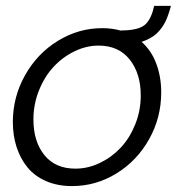

<svg xmlns="http://www.w3.org/2000/svg" viewBox="-20 -626 613 656"><path d="M463.9 -482.9Q497.1 -453.6 513.9 -408.7Q530.8 -363.8 530.8 -310.1Q530.8 -224.1 489.5 -150.4Q448.2 -76.7 377.9 -33.4Q307.6 9.8 226.1 9.8Q176.3 9.8 137.2 -7.3Q98.1 -24.4 73.7 -54.4Q49.3 -84.5 36.6 -123.8Q23.9 -163.1 23.9 -209Q23.9 -294.9 65.7 -369.1Q107.4 -443.4 178 -486.6Q248.5 -529.8 329.1 -529.8Q364.3 -529.8 394 -521V-522Q457.5 -522 479 -544.9Q498 -564.9 506.8 -606H564Q555.7 -574.2 545.4 -552.7Q535.2 -531.2 516.1 -512.2Q496.6 -494.1 463.9 -482.9ZM237.8 -49.8Q280.3 -49.8 320.8 -69.1Q361.3 -88.4 392.1 -121.1Q422.9 -153.8 441.9 -200.7Q460.9 -247.6 460.9 -299.8Q460.9 -375 423.1 -422.6Q385.3 -470.2 316.9 -470.2Q274.9 -470.2 234.6 -450.7Q194.3 -431.2 163.3 -397.9Q132.3 -364.7 113.3 -317.4Q94.2 -270 94.2 -217.8Q94.2 -142.6 131.6 -96.2Q168.9 -49.8 237.8 -49.8Z"/></svg>

Font: Rawline
Style: Italic
Weight: 400
Italic angle: -12°
Designer: Matt McInerney, Pablo Impallari, Rodrigo Fuenzalida
Foundry: Matt McInerney, Pablo Impallari, Rodrigo Fuenzalida
Version: Version 4.020;PS 004.020;hotconv 1.0.88;makeotf.lib2.5.64775